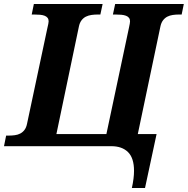

<svg xmlns="http://www.w3.org/2000/svg" viewBox="-43 -734 943 964"><path d="M-22.9 0 -12.2 -53.2H1Q16.6 -53.2 31.5 -55.2Q46.4 -57.1 58.6 -63.5Q70.8 -69.8 79.8 -81.5Q88.9 -93.3 92.8 -112.8L194.8 -592.8Q201.2 -618.7 201.2 -627Q201.2 -637.7 195.8 -644.5Q190.4 -651.4 180.9 -655Q171.4 -658.7 158 -659.9Q144.5 -661.1 128.9 -661.1H116.2L127 -713.9H472.2L460.9 -661.1H448.2Q431.6 -661.1 416.3 -658.9Q400.9 -656.7 388.2 -650.4Q375.5 -644 366.2 -631.8Q356.9 -619.6 353 -600.1L240.2 -61H491.2L605 -597.2Q607.4 -607.4 608.6 -615.2Q609.9 -623 609.9 -627Q609.9 -637.7 604.5 -644.5Q599.1 -651.4 589.4 -655Q579.6 -658.7 566.2 -659.9Q552.7 -661.1 537.1 -661.1H523.9L535.2 -713.9H879.9L869.1 -661.1H856Q839.8 -661.1 824.7 -658.9Q809.6 -656.7 797.1 -650.4Q784.7 -644 775.4 -631.8Q766.1 -619.6 762.2 -600.1L648.9 -61H743.2L685.1 210H619.1Q624.5 185.1 627.2 163.8Q629.9 142.6 629.9 124Q629.9 59.6 599.9 29.8Q569.8 0 516.1 0Z"/></svg>

Font: Droid Serif
Style: Bold Italic
Weight: 700
Italic angle: -12°
Designer: Monotype Design team
Foundry: Monotype Imaging Inc.
Version: Version 1.03